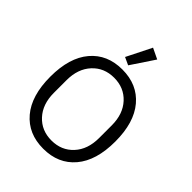

<svg xmlns="http://www.w3.org/2000/svg" viewBox="-264 -1087 1237 1237"><g transform="rotate(45 354.0 -468.5)"><path d="M361 -755 309 -779 394 -949 467 -914ZM570.5 -82Q491 12 354 12Q217 12 137.5 -82Q58 -176 58 -349Q58 -522 137.5 -616Q217 -710 354 -710Q491 -710 570.5 -616Q650 -522 650 -349Q650 -176 570.5 -82ZM560 -291V-407Q560 -510 502.5 -572.5Q445 -635 354 -635Q263 -635 205.5 -572.5Q148 -510 148 -407V-291Q148 -188 205.5 -125.5Q263 -63 354 -63Q445 -63 502.5 -125.5Q560 -188 560 -291Z"/></g></svg>

Font: Anuphan
Style: Regular
Weight: 400
Designer: Mike Abbink, Paul van der Laan, Pieter van Rosmalen, Mint Tantisuwanna
Foundry: Bold Monday; Cadson Demak
Version: Version 3.002;hotconv 1.0.109;makeotfexe 2.5.65596